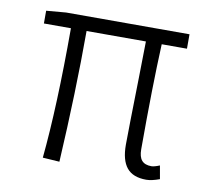

<svg xmlns="http://www.w3.org/2000/svg" viewBox="-64 -581 728 666"><g transform="rotate(10 300.0 -248.5)"><path d="M491.2 13.2Q444.3 13.2 422.6 -13.4Q400.9 -40 400.9 -94.2Q400.9 -122.1 402.1 -184.1Q403.3 -246.1 405 -329.8Q406.7 -413.6 407.2 -459H198.2Q198.2 -245.6 184.1 3.9L125 0Q143.1 -184.6 143.1 -459H47.9V-503.9L117.2 -509.8H551.8V-459H462.9Q456.1 -311 456.1 -87.9Q456.1 -61 467 -48.6Q478 -36.1 501 -36.1Q510.7 -36.1 529.8 -43.9L538.1 2.9Q510.3 13.2 491.2 13.2Z"/></g></svg>

Font: Office Code Pro D Light
Style: Regular
Weight: 300
Designer: Nathan Rutzky & Paul D. Hunt
Foundry: Adobe Systems Incorporated
Version: Version 1.004;PS 001.004;hotconv 1.0.70;makeotf.lib2.5.58329